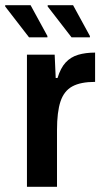

<svg xmlns="http://www.w3.org/2000/svg" viewBox="-41 -721 408 741"><path d="M63 0V-510H170L174 -420H181Q193 -459 212.5 -480Q232 -501 260.5 -509.5Q289 -518 326 -518V-405Q270 -405 238 -387.5Q206 -370 192.5 -329.5Q179 -289 179 -219V0ZM306 -577H235L143 -696V-701H241L306 -582ZM142 -577H71L-21 -696V-701H77L142 -582Z"/></svg>

Font: Saira SemiCondensed SemiBold
Style: Regular
Weight: 600
Width: 4
Designer: Hector Gatti with collaboration of the Omnibus-Type team
Foundry: Omnibus-Type
Version: Version 1.101